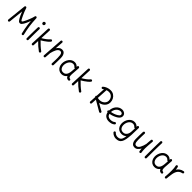

<svg xmlns="http://www.w3.org/2000/svg" viewBox="686 -3207 5918 5918"><g transform="rotate(45 3645.0 -248.5)"><path d="M101.1 36.6Q86.4 34.7 76.7 22.7Q66.9 10.7 68.4 -3.9L135.3 -638.7Q137.2 -654.3 150.1 -664.1Q163.1 -673.8 178.7 -670.9Q189.9 -668.9 197.5 -660.9Q205.1 -652.8 207.5 -644.5Q223.6 -589.4 249 -526.4Q274.4 -463.4 302.2 -404.3Q330.1 -345.2 353.5 -301.3Q379.9 -255.9 396.5 -255.9Q404.8 -255.9 414.6 -265.1Q424.3 -274.4 437 -296.4Q457 -331.5 478.5 -378.4Q500 -425.3 520 -475.3Q540 -525.4 555.2 -571.3Q570.3 -617.2 576.7 -649.9Q580.1 -665.5 594 -673.8Q607.9 -682.1 623 -677.7Q635.7 -674.3 642.3 -663.6Q648.9 -652.8 649.4 -644Q652.8 -550.3 659.7 -470.2Q666.5 -390.1 677 -316.7Q687.5 -243.2 702.1 -169.2Q716.8 -95.2 735.8 -14.2Q739.7 0.5 731.4 13.4Q723.1 26.4 708.5 29.8Q693.8 33.2 680.9 25.1Q668 17.1 664.6 2.4Q645.5 -79.1 630.9 -153.3Q616.2 -227.5 606 -303.7Q595.7 -379.9 589.4 -465.8Q579.1 -432.6 563.7 -394.5Q548.3 -356.4 531 -320.1Q513.7 -283.7 496.6 -254.9Q477.5 -222.2 454.3 -197.5Q431.2 -172.9 396.5 -172.9Q358.4 -172.9 334.5 -201.7Q310.5 -230.5 292 -263.2Q268.1 -305.2 240.2 -365Q212.4 -424.8 192.4 -481.4L141.6 3.9Q139.6 18.6 127.9 28.3Q116.2 38.1 101.1 36.6Z M879.4 -694.8Q879.4 -714.8 895 -731.4Q910.6 -748 934.1 -748Q960.4 -748 971.7 -730.2Q982.9 -712.4 982.9 -698.2Q982.9 -679.2 969.5 -660.4Q956.1 -641.6 931.6 -641.6Q902.3 -641.6 890.9 -661.4Q879.4 -681.2 879.4 -694.8ZM921.9 -510.7Q937 -510.3 947 -499Q957 -487.8 956.5 -472.2Q955.1 -438.5 953.9 -390.1Q952.6 -341.8 951.9 -286.9Q951.2 -231.9 950.7 -177.7Q950.2 -123.5 950 -77.1Q949.7 -30.8 949.7 0Q949.7 15.1 939 25.9Q928.2 36.6 912.6 36.6Q897.5 36.6 886.7 25.9Q876 15.1 876 0Q876 -30.8 876.2 -77.4Q876.5 -124 877 -178.5Q877.4 -232.9 878.4 -288.1Q879.4 -343.3 880.6 -392.1Q881.8 -440.9 883.3 -476.1Q884.3 -491.2 895.5 -501.2Q906.7 -511.2 921.9 -510.7Z M1483.9 21Q1475.6 33.2 1460.4 35.6Q1445.3 38.1 1432.6 29.3Q1367.7 -17.1 1304.9 -72Q1242.2 -127 1187 -185.1L1178.7 0Q1178.2 15.1 1167 25.1Q1155.8 35.2 1140.1 34.7Q1125 33.7 1115 22.5Q1105 11.2 1105.5 -3.9L1134.8 -666.5Q1135.7 -681.6 1147 -691.7Q1158.2 -701.7 1173.3 -701.2Q1188.5 -700.7 1198.5 -689.5Q1208.5 -678.2 1208 -662.6L1192.9 -317.9Q1256.8 -354 1319.8 -401.1Q1382.8 -448.2 1423.3 -497.6Q1433.1 -508.8 1448.2 -510.7Q1463.4 -512.7 1475.1 -502.9Q1486.3 -493.2 1488.3 -477.8Q1490.2 -462.4 1480.5 -450.7Q1450.2 -413.6 1407.5 -378.2Q1364.7 -342.8 1317.6 -311.3Q1270.5 -279.8 1225.1 -253.4Q1281.7 -192.9 1346.4 -134.5Q1411.1 -76.2 1475.6 -30.3Q1487.8 -21.5 1490.2 -6.6Q1492.7 8.3 1483.9 21Z M1658.7 36.1Q1645 35.2 1634.5 25.1Q1624 15.1 1625 -2.4L1672.4 -679.2Q1673.8 -697.3 1685.8 -706.1Q1697.8 -714.8 1711.9 -713.4Q1725.6 -712.4 1736.1 -702.4Q1746.6 -692.4 1745.6 -674.3L1727.1 -411.1Q1758.3 -460 1800.3 -492.4Q1842.3 -524.9 1897 -524.9Q1953.6 -524.9 1987.5 -495.1Q2021.5 -465.3 2036.9 -416.5Q2052.2 -367.7 2052.2 -310.5Q2052.2 -234.4 2051.3 -157.7Q2050.3 -81.1 2046.4 0.5Q2045.9 14.2 2035.9 25.1Q2025.9 36.1 2008.8 36.1Q1990.7 36.1 1981.4 25.4Q1972.2 14.6 1972.7 0Q1976.6 -69.8 1977.5 -130.4Q1978.5 -190.9 1978.5 -251.5Q1978.5 -308.6 1971.4 -354Q1964.4 -399.4 1945.1 -425.5Q1925.8 -451.7 1889.2 -451.7Q1852.5 -451.7 1824.7 -428.2Q1796.9 -404.8 1775.9 -366.5Q1754.9 -328.1 1739.7 -282.2Q1724.6 -236.3 1713.4 -190.9Q1712.9 -187.5 1711.4 -185.1L1698.2 2.4Q1696.8 20.5 1684.8 28.8Q1672.9 37.1 1658.7 36.1Z M2699.7 14.6Q2654.8 14.6 2628.2 -6.8Q2601.6 -28.3 2588.4 -62.5Q2558.6 -20.5 2514.6 4.4Q2470.7 29.3 2412.1 29.3Q2346.2 29.3 2297.6 -2.4Q2249 -34.2 2221.9 -88.1Q2194.8 -142.1 2192.9 -207.5Q2191.4 -265.6 2208.7 -322Q2226.1 -378.4 2259.5 -424.3Q2293 -470.2 2340.8 -497.8Q2388.7 -525.4 2448.7 -525.4Q2492.2 -525.4 2526.6 -508.1Q2561 -490.7 2588.9 -461.4L2590.8 -486.3Q2591.8 -501.5 2603.3 -510.7Q2614.7 -520 2629.9 -517.6Q2644.5 -515.6 2655 -503.4Q2665.5 -491.2 2664.6 -476.6L2648.4 -248.5Q2647.5 -235.4 2646 -222.2Q2644.5 -202.6 2644.3 -181.4Q2644 -160.2 2645 -143.1Q2647 -108.9 2658.9 -84Q2670.9 -59.1 2709.5 -56.6Q2719.2 -54.2 2727.5 -46.1Q2735.8 -38.1 2736.3 -22Q2736.3 -6.8 2725.6 3.9Q2714.8 14.6 2699.7 14.6ZM2412.6 -43.9Q2466.3 -43.9 2500.5 -72.5Q2534.7 -101.1 2552.5 -149.7Q2570.3 -198.2 2574.7 -258.3L2584 -390.1Q2573.2 -388.2 2562.3 -392.6Q2551.3 -397 2544.9 -406.7Q2528.3 -426.3 2504.4 -439.2Q2480.5 -452.1 2448.7 -452.1Q2404.8 -452.1 2370.4 -430.7Q2335.9 -409.2 2312.5 -373.5Q2289.1 -337.9 2277.3 -294.4Q2265.6 -251 2267.1 -206.5Q2269.5 -136.7 2306.6 -90.3Q2343.8 -43.9 2412.6 -43.9Z M3229 21Q3220.7 33.2 3205.6 35.6Q3190.4 38.1 3177.7 29.3Q3112.8 -17.1 3050 -72Q2987.3 -127 2932.1 -185.1L2923.8 0Q2923.3 15.1 2912.1 25.1Q2900.9 35.2 2885.3 34.7Q2870.1 33.7 2860.1 22.5Q2850.1 11.2 2850.6 -3.9L2879.9 -666.5Q2880.9 -681.6 2892.1 -691.7Q2903.3 -701.7 2918.5 -701.2Q2933.6 -700.7 2943.6 -689.5Q2953.6 -678.2 2953.1 -662.6L2938 -317.9Q3002 -354 3064.9 -401.1Q3127.9 -448.2 3168.5 -497.6Q3178.2 -508.8 3193.4 -510.7Q3208.5 -512.7 3220.2 -502.9Q3231.4 -493.2 3233.4 -477.8Q3235.4 -462.4 3225.6 -450.7Q3195.3 -413.6 3152.6 -378.2Q3109.9 -342.8 3062.7 -311.3Q3015.6 -279.8 2970.2 -253.4Q3026.9 -192.9 3091.6 -134.5Q3156.2 -76.2 3220.7 -30.3Q3232.9 -21.5 3235.4 -6.6Q3237.8 8.3 3229 21Z M3640.6 -252.9Q3645.5 -261.2 3654.8 -266.1L3671.9 -569.8Q3653.8 -558.1 3640.6 -545.4Q3628.4 -536.6 3613.5 -537.6Q3598.6 -538.6 3588.9 -549.8Q3579.6 -561 3580.6 -576.7Q3581.5 -592.3 3593.8 -601.6Q3638.7 -643.6 3705.3 -668.9Q3772 -694.3 3842.3 -694.3Q3919.4 -694.3 3977.5 -657Q4035.6 -619.6 4068.4 -557.4Q4101.1 -495.1 4101.1 -420.9Q4101.1 -355 4068.6 -301Q4036.1 -247.1 3981.7 -211.7Q3927.2 -176.3 3861.8 -166L4099.1 -31.7Q4112.3 -24.4 4116.2 -9.5Q4120.1 5.4 4112.3 18.6Q4105 31.2 4089.8 35.4Q4074.7 39.6 4062 31.7L3722.7 -166L3712.9 2Q3711.9 17.1 3700.7 27.1Q3689.5 37.1 3674.3 36.6Q3659.2 35.6 3649.2 24.4Q3639.2 13.2 3639.6 -2L3651.4 -207.5Q3640.6 -214.8 3637.2 -228Q3633.8 -241.2 3640.6 -252.9ZM3842.3 -620.1Q3818.8 -620.1 3794.7 -616Q3770.5 -611.8 3747.6 -604.5L3727.1 -247.6Q3748.5 -240.7 3770.3 -238Q3792 -235.4 3812 -235.4Q3872.1 -235.4 3921.1 -261.2Q3970.2 -287.1 3999 -329.3Q4027.8 -371.6 4027.8 -420.9Q4027.8 -478 4004.2 -523.2Q3980.5 -568.4 3938.7 -594.2Q3897 -620.1 3842.3 -620.1Z M4672.4 -36.6Q4629.4 2 4578.1 15.6Q4526.9 29.3 4476.1 29.3Q4394.5 29.3 4333 -12Q4271.5 -53.2 4252.9 -144.5Q4239.3 -145 4229.5 -154.8Q4219.7 -164.6 4218.8 -178.2Q4217.8 -191.9 4225.8 -202.6Q4233.9 -213.4 4246.6 -216.3Q4247.1 -273.4 4266.6 -328.6Q4286.1 -383.8 4322.3 -428.2Q4358.4 -472.7 4408.9 -499Q4459.5 -525.4 4521.5 -525.4Q4557.1 -525.4 4592 -510.5Q4627 -495.6 4650.1 -466.1Q4673.3 -436.5 4673.3 -393.1Q4673.3 -354.5 4655.5 -324.7Q4637.7 -294.9 4613.8 -274.7Q4589.8 -254.4 4571.8 -243.7Q4456.1 -174.8 4326.7 -152.8Q4340.3 -95.7 4379.2 -69.8Q4418 -43.9 4476.1 -43.9Q4519.5 -43.9 4557.4 -54.9Q4595.2 -65.9 4622.6 -91.3Q4633.8 -101.1 4649.2 -100.6Q4664.6 -100.1 4674.8 -88.9Q4684.6 -77.6 4684.1 -62.3Q4683.6 -46.9 4672.4 -36.6ZM4519.5 -452.1Q4464.8 -452.1 4420.2 -420.7Q4375.5 -389.2 4348.4 -337.6Q4321.3 -286.1 4319.8 -225.6Q4377 -235.4 4430.7 -254.6Q4484.4 -273.9 4531.7 -302.2Q4562 -319.8 4582 -340.6Q4602.1 -361.3 4602.1 -387.7Q4602.1 -417.5 4577.9 -434.8Q4553.7 -452.1 4519.5 -452.1Z M5234.9 -518.1Q5236.8 -518.1 5238.8 -517.6Q5239.7 -517.6 5240.7 -517.6Q5246.1 -517.1 5251 -514.6Q5275.4 -504.9 5275.4 -482.4V-481.4Q5275.4 -479 5275.4 -476.6V-474.6Q5273.9 -302.7 5266.8 -178.7Q5259.8 -54.7 5243.2 28.6Q5226.6 111.8 5196.5 160.6Q5166.5 209.5 5120.1 230.2Q5073.7 251 5006.8 251Q4959.5 251 4909.4 230Q4859.4 209 4822.3 168Q4812 156.7 4812.3 141.4Q4812.5 126 4823.2 115.7Q4834.5 105 4850.3 105.5Q4866.2 106 4875 117.2Q4901.9 148.4 4937 162.8Q4972.2 177.2 5004.9 177.2Q5059.1 177.2 5094.7 158.7Q5130.4 140.1 5151.9 93.8Q5173.3 47.4 5184.6 -36.6Q5153.8 -7.3 5113.8 9Q5073.7 25.4 5025.9 25.4Q4955.6 25.4 4905.8 -5.4Q4856 -36.1 4829.3 -89.1Q4802.7 -142.1 4800.8 -207.5Q4799.3 -265.6 4816.4 -322.3Q4833.5 -378.9 4867.2 -424.8Q4900.9 -470.7 4949 -498Q4997.1 -525.4 5056.6 -525.4Q5099.6 -525.4 5136 -508.3Q5172.4 -491.2 5201.2 -460.4L5202.1 -486.3Q5203.1 -500.5 5213.4 -509.8Q5222.2 -518.6 5234.9 -518.1ZM5028.3 -43.9Q5104 -43.9 5147.9 -103Q5191.9 -162.1 5194.8 -258.3L5199.2 -391.1Q5187.5 -387.7 5175 -392.1Q5162.6 -396.5 5155.8 -406.7Q5140.1 -425.8 5114 -439Q5087.9 -452.1 5056.2 -452.1Q5012.2 -452.1 4978 -430.9Q4943.8 -409.7 4920.2 -374.3Q4896.5 -338.9 4884.8 -295.2Q4873 -251.5 4874.5 -206.5Q4877 -136.2 4914.6 -90.1Q4952.1 -43.9 5028.3 -43.9Z M5875.5 -481.4Q5865.7 -377 5860.8 -303.2Q5856 -229.5 5856 -172.9Q5856 -125.5 5859.4 -85.7Q5862.8 -45.9 5869.1 -5.4Q5871.6 11.2 5863.3 21.5Q5855 31.7 5842.3 34.7Q5828.1 38.1 5813.7 31Q5799.3 23.9 5796.9 5.9Q5792.5 -20 5789.6 -45.4Q5786.6 -70.8 5785.2 -97.7Q5753.4 -41.5 5709 -2.7Q5664.6 36.1 5605.5 36.1Q5547.9 36.1 5513.2 6.3Q5478.5 -23.4 5463.1 -72.3Q5447.8 -121.1 5447.8 -178.2Q5447.8 -254.4 5448.7 -331.1Q5449.7 -407.7 5453.6 -489.3Q5454.6 -502.9 5464.4 -513.9Q5474.1 -524.9 5491.2 -524.9Q5509.3 -524.9 5518.8 -514.2Q5528.3 -503.4 5527.3 -488.8Q5523.9 -419.4 5522.7 -355.2Q5521.5 -291 5521.5 -209.5Q5521.5 -160.2 5528.6 -121.1Q5535.6 -82 5554.9 -59.6Q5574.2 -37.1 5610.8 -37.1Q5647.5 -37.1 5675.3 -60.5Q5703.1 -84 5724.1 -122.3Q5745.1 -160.6 5760.5 -206.5Q5775.9 -252.4 5786.6 -297.9Q5787.1 -299.3 5787.1 -300.3Q5789.6 -340.3 5793.5 -387Q5797.4 -433.6 5802.7 -488.3Q5804.7 -505.9 5817.4 -513.7Q5830.1 -521.5 5843.8 -520Q5856.9 -519 5866.9 -509.3Q5877 -499.5 5875.5 -481.4Z M6076.7 -695.8Q6091.8 -695.3 6101.8 -684.1Q6111.8 -672.9 6111.3 -657.2Q6108.4 -595.2 6106.7 -512.5Q6105 -429.7 6104 -338.6Q6103 -247.6 6102.8 -159.9Q6102.5 -72.3 6102.5 0Q6102.5 15.1 6091.8 25.9Q6081.1 36.6 6065.4 36.6Q6050.3 36.6 6039.6 25.9Q6028.8 15.1 6028.8 0Q6028.8 -72.3 6029.1 -160.2Q6029.3 -248 6030.5 -339.4Q6031.7 -430.7 6033.4 -514.2Q6035.2 -597.7 6038.1 -661.1Q6039.1 -676.3 6050.3 -686.3Q6061.5 -696.3 6076.7 -695.8Z M6751 14.6Q6706.1 14.6 6679.4 -6.8Q6652.8 -28.3 6639.6 -62.5Q6609.9 -20.5 6565.9 4.4Q6522 29.3 6463.4 29.3Q6397.5 29.3 6348.9 -2.4Q6300.3 -34.2 6273.2 -88.1Q6246.1 -142.1 6244.1 -207.5Q6242.7 -265.6 6260 -322Q6277.3 -378.4 6310.8 -424.3Q6344.2 -470.2 6392.1 -497.8Q6439.9 -525.4 6500 -525.4Q6543.5 -525.4 6577.9 -508.1Q6612.3 -490.7 6640.1 -461.4L6642.1 -486.3Q6643.1 -501.5 6654.5 -510.7Q6666 -520 6681.2 -517.6Q6695.8 -515.6 6706.3 -503.4Q6716.8 -491.2 6715.8 -476.6L6699.7 -248.5Q6698.7 -235.4 6697.3 -222.2Q6695.8 -202.6 6695.6 -181.4Q6695.3 -160.2 6696.3 -143.1Q6698.2 -108.9 6710.2 -84Q6722.2 -59.1 6760.7 -56.6Q6770.5 -54.2 6778.8 -46.1Q6787.1 -38.1 6787.6 -22Q6787.6 -6.8 6776.9 3.9Q6766.1 14.6 6751 14.6ZM6463.9 -43.9Q6517.6 -43.9 6551.8 -72.5Q6585.9 -101.1 6603.8 -149.7Q6621.6 -198.2 6626 -258.3L6635.3 -390.1Q6624.5 -388.2 6613.5 -392.6Q6602.5 -397 6596.2 -406.7Q6579.6 -426.3 6555.7 -439.2Q6531.7 -452.1 6500 -452.1Q6456.1 -452.1 6421.6 -430.7Q6387.2 -409.2 6363.8 -373.5Q6340.3 -337.9 6328.6 -294.4Q6316.9 -251 6318.4 -206.5Q6320.8 -136.7 6357.9 -90.3Q6395 -43.9 6463.9 -43.9Z M6941.4 36.6Q6936.5 36.1 6932.1 34.2Q6932.1 34.2 6932.1 34.2Q6931.2 33.7 6930.7 33.7Q6913.1 25.9 6909.2 7.3Q6909.2 6.8 6909.2 6.3Q6909.2 6.3 6909.2 5.4Q6908.2 1 6908.7 -3.9Q6908.7 -5.9 6909.2 -7.3Q6910.6 -24.9 6912.1 -42.2Q6913.6 -59.6 6915 -76.7Q6918 -119.1 6919.9 -166.3Q6921.9 -213.4 6921.9 -259.8Q6921.9 -322.3 6917.2 -377.7Q6912.6 -433.1 6903.3 -463.9Q6898.9 -478 6906.5 -491.7Q6914.1 -505.4 6928.2 -509.3Q6942.4 -513.7 6956.1 -506.3Q6969.7 -499 6973.6 -484.9Q6980 -463.4 6984.4 -436.8Q6988.8 -410.2 6991.2 -379.9Q7021.5 -431.6 7071.3 -468.5Q7121.1 -505.4 7197.8 -520Q7212.4 -522.9 7225.1 -514.2Q7237.8 -505.4 7240.7 -490.7Q7243.7 -476.1 7234.9 -463.4Q7226.1 -450.7 7211.4 -447.8Q7147.9 -435.5 7107.4 -403.8Q7066.9 -372.1 7043.5 -323.2Q7020 -274.4 7007.8 -210.7Q6995.6 -147 6988.3 -70.8Q6985.4 -31.2 6981.9 3.9Q6981.4 8.8 6979.5 13.2Q6979.5 13.2 6979.5 13.2Q6979 14.2 6979 14.6Q6971.2 32.2 6952.6 36.1Q6952.1 36.1 6951.7 36.1Q6951.2 36.1 6950.7 36.1Q6946.3 37.1 6941.4 36.6Z"/></g></svg>

Font: Mikhak Regular
Style: Regular
Weight: 400
Designer: Amin Abedi
Version: Version 3.3